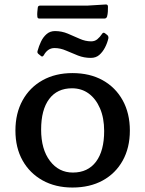

<svg xmlns="http://www.w3.org/2000/svg" viewBox="-20 -830 650 859"><path d="M304 9Q228 9 170.5 -23Q113 -55 81 -112Q49 -169 49 -246Q49 -323 81 -381Q113 -439 170.5 -471Q228 -503 304 -503Q382 -503 439.5 -471Q497 -439 529 -381Q561 -323 561 -246Q561 -169 529 -111.5Q497 -54 439.5 -22.5Q382 9 304 9ZM306 -58Q373 -58 409.5 -106.5Q446 -155 446 -244Q446 -302 427.5 -345Q409 -388 377 -411.5Q345 -435 302 -435Q236 -435 200 -387Q164 -339 164 -250Q164 -162 203.5 -110Q243 -58 306 -58ZM154 -587Q145 -593 148 -602Q154 -624 163.5 -644Q173 -664 188.5 -677.5Q204 -691 226 -691Q256 -691 283.5 -679.5Q311 -668 336.5 -656.5Q362 -645 388 -645Q404 -645 415.5 -654.5Q427 -664 437 -679Q442 -687 450 -681L459 -674Q466 -669 465 -659Q460 -637 449.5 -617Q439 -597 424 -584Q409 -571 386 -571Q356 -571 329 -581.5Q302 -592 276 -603.5Q250 -615 224 -615Q208 -615 196 -606.5Q184 -598 176 -583Q170 -574 164 -579ZM149 -796Q150 -805 160 -805H372L454 -810Q463 -810 463 -800Q463 -789 462.5 -778Q462 -767 459 -756Q456 -747 447 -747H156Q147 -747 147 -757Q146 -766 147 -776.5Q148 -787 149 -796Z"/></svg>

Font: Hahmlet Medium
Style: Regular
Weight: 500
Version: Version 1.002